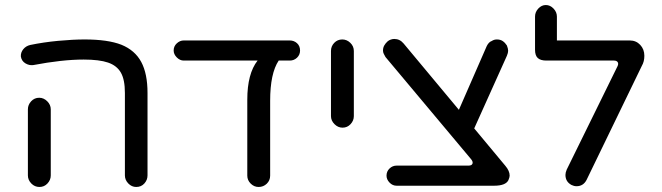

<svg xmlns="http://www.w3.org/2000/svg" viewBox="-20 -767 2633 764"><path d="M522 -23Q504 -23 490.5 -37Q477 -51 477 -69V-397Q477 -450 461 -478Q445 -506 410 -518Q375 -530 313 -530Q270 -530 220 -524.5Q170 -519 112 -508Q96 -506 81 -515Q66 -524 63 -542Q62 -558 72.5 -571Q83 -584 100 -588Q153 -599 211.5 -604.5Q270 -610 317 -610Q409 -610 463 -589Q517 -567 542 -520.5Q567 -474 567 -397V-69Q567 -51 554.5 -37Q542 -23 522 -23ZM137 -23Q118 -23 104.5 -37Q91 -51 91 -69V-332Q91 -350 104 -364Q117 -378 136 -378Q154 -378 168 -364Q182 -350 182 -332V-69Q182 -51 169 -37Q156 -23 137 -23Z M1009 -23Q991 -23 977.5 -36.5Q964 -50 964 -68V-370Q964 -474 1005 -526H711Q696 -526 683.5 -538.5Q671 -551 671 -566Q671 -583 683.5 -594.5Q696 -606 711 -606H1133Q1150 -606 1162 -595Q1174 -584 1174 -566Q1174 -549 1162 -537.5Q1150 -526 1133 -526H1089Q1055 -475 1055 -366V-68Q1055 -49 1041.5 -36Q1028 -23 1009 -23Z M1343 -259Q1325 -259 1311 -273Q1297 -287 1297 -305V-564Q1297 -583 1310 -596.5Q1323 -610 1342 -610Q1360 -610 1374 -596.5Q1388 -583 1388 -564V-305Q1388 -287 1375 -273Q1362 -259 1343 -259Z M1558 -28Q1542 -28 1530 -40.5Q1518 -53 1518 -68Q1518 -85 1530 -96.5Q1542 -108 1558 -108H1844Q1857 -108 1860 -115.5Q1863 -123 1855 -133L1514 -540Q1510 -547 1507 -553Q1504 -559 1504 -566Q1504 -577 1509 -586Q1514 -595 1523 -603Q1528 -607 1535 -609.5Q1542 -612 1549 -612Q1571 -612 1586 -594L1806 -330L1917 -584Q1925 -600 1937 -604Q1946 -610 1957 -610Q1971 -610 1980.5 -603.5Q1990 -597 1997 -586Q2002 -573 2002 -565Q2002 -557 1997 -545L1867 -256L1991 -107Q2008 -87 2008 -68Q2008 -62 2003 -50Q1992 -28 1946 -28Z M2274 -26Q2264 -26 2254 -31Q2230 -44 2230 -71Q2230 -80 2235 -92L2437 -503Q2442 -513 2438 -519.5Q2434 -526 2423 -526H2154Q2131 -526 2120 -536Q2109 -546 2109 -569V-701Q2109 -719 2122 -733Q2135 -747 2152 -747Q2169 -747 2182.5 -733Q2196 -719 2196 -701V-606H2486Q2511 -606 2527.5 -588.5Q2544 -571 2544 -545Q2544 -522 2534 -505L2314 -51Q2301 -26 2274 -26Z"/></svg>

Font: Huninn
Style: Regular
Weight: 400
Designer: justfont
Foundry: justfont
Version: Version 1.003